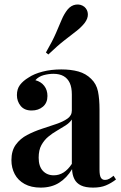

<svg xmlns="http://www.w3.org/2000/svg" viewBox="-20 -847 551 874"><path d="M165 7Q122 7 92 -9.5Q62 -26 47 -54.5Q32 -83 32 -118Q32 -161 52 -188.5Q72 -216 103.5 -232.5Q135 -249 170 -260.5Q205 -272 236 -282.5Q267 -293 287 -307Q307 -321 307 -344V-417Q307 -449 297.5 -469.5Q288 -490 269.5 -500.5Q251 -511 223 -511Q202 -511 179 -505Q156 -499 141 -482Q167 -475 181.5 -456Q196 -437 196 -410Q196 -379 175.5 -361.5Q155 -344 124 -344Q91 -344 74 -365Q57 -386 57 -414Q57 -442 71 -460.5Q85 -479 110 -494Q135 -511 174 -521Q213 -531 259 -531Q303 -531 337 -521.5Q371 -512 395 -488Q419 -465 426 -431Q433 -397 433 -348V-74Q433 -49 439 -38.5Q445 -28 458 -28Q468 -28 477 -33Q486 -38 497 -47L508 -30Q486 -13 462 -3Q438 7 404 7Q369 7 348.5 -3Q328 -13 318.5 -32Q309 -51 308 -77Q284 -37 249 -15Q214 7 165 7ZM225 -49Q249 -49 269.5 -62Q290 -75 307 -101V-303Q297 -288 278.5 -276Q260 -264 239 -252Q218 -240 199.5 -224.5Q181 -209 168.5 -186.5Q156 -164 156 -129Q156 -90 175 -69.5Q194 -49 225 -49ZM364 -816Q379 -803 380 -783Q381 -763 365 -742Q350 -723 327.5 -705.5Q305 -688 274 -664Q243 -640 200 -599L189 -608Q219 -660 234.5 -696Q250 -732 261 -758Q272 -784 288 -804Q304 -823 325.5 -826Q347 -829 364 -816Z"/></svg>

Font: Playfair Display SemiBold
Style: Regular
Weight: 600
Designer: Claus Eggers Sørensen
Foundry: Claus Eggers Sørensen
Version: Version 1.203